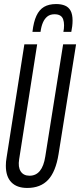

<svg xmlns="http://www.w3.org/2000/svg" viewBox="-20 -919 396 949"><path d="M114.4 10Q63.3 10 36.1 -18.1Q8.9 -46.1 8.9 -99.7Q8.9 -111.4 9.7 -119.3Q10.5 -127.2 12.5 -139.8L100.4 -700H163.7L74.6 -131.5Q68.5 -93.6 82.2 -72.1Q95.9 -50.5 126.2 -50.5Q189.1 -50.5 203.8 -145.3L292 -700H356L269.4 -157.1Q255.5 -70.6 218 -30.3Q180.4 10 114.4 10ZM257.6 -899Q282.9 -899 301.2 -891.3Q319.5 -883.6 329.1 -865.7Q338.7 -847.8 338.7 -817.2Q338.7 -803.6 336.9 -788.8Q335.1 -773.9 332.4 -761.6H293.3Q294.9 -769.9 295.8 -777.4Q296.6 -784.9 296.6 -794.1Q296.6 -811.1 292.1 -823.6Q287.6 -836.1 277.1 -842.3Q266.6 -848.5 249.3 -848.5Q228.1 -848.5 214.2 -837.6Q200.3 -826.6 192 -807.3Q183.7 -788.1 180.3 -761.6H140.4Q146 -811 160.1 -841.1Q174.1 -871.1 197.8 -885.1Q221.6 -899 257.6 -899Z"/></svg>

Font: Georama
Style: Italic
Weight: 400
Width: 2
Italic angle: -9°
Designer: Jean-Baptiste Levee
Foundry: Production Type
Version: Version 1.000